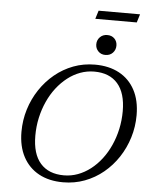

<svg xmlns="http://www.w3.org/2000/svg" viewBox="-64 -1050 871 1112"><g transform="rotate(5 371.5 -494.0)"><path d="M161.5 -245Q161.5 -139.5 209.2 -85Q257 -30.5 346 -30.5Q388 -30.5 427 -45Q466 -59.5 500.5 -86.2Q535 -113 563 -149.5Q591 -186 611.2 -230.8Q631.5 -275.5 642.5 -326Q653.5 -376.5 653.5 -430Q653.5 -535.5 606 -590Q558.5 -644.5 469.5 -644.5Q427.5 -644.5 388.2 -630Q349 -615.5 314.8 -588.8Q280.5 -562 252.2 -525.5Q224 -489 203.8 -444.2Q183.5 -399.5 172.5 -349.2Q161.5 -299 161.5 -245ZM735.5 -414Q735.5 -346.5 716.2 -284Q697 -221.5 661.8 -168Q626.5 -114.5 578 -74.5Q529.5 -34.5 470.2 -12.2Q411 10 344.5 10Q263 10 203.8 -22.2Q144.5 -54.5 112 -115.2Q79.5 -176 79.5 -261Q79.5 -328.5 98.8 -391Q118 -453.5 153.5 -507Q189 -560.5 237.5 -600.5Q286 -640.5 345 -662.8Q404 -685 470.5 -685Q552 -685 611.5 -652.8Q671 -620.5 703.2 -560Q735.5 -499.5 735.5 -414ZM524.5 -746Q499 -746 483 -762.8Q467 -779.5 467 -803Q467 -828 483.8 -845Q500.5 -862 526.5 -862Q552.5 -862 568.2 -845.8Q584 -829.5 584 -805.5Q584 -780.5 567.5 -763.2Q551 -746 524.5 -746ZM448.5 -949.5 463.5 -998H704.5L689.5 -949.5Z"/></g></svg>

Font: Newsreader 24pt
Style: Italic
Weight: 400
Italic angle: -17°
Designer: Hugues Gentile
Foundry: Production Type
Version: Version 1.003